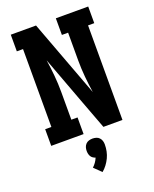

<svg xmlns="http://www.w3.org/2000/svg" viewBox="-178 -833 956 1193"><g transform="rotate(-20 300.0 -236.5)"><path d="M44 0V-110H85V-625H44V-735H211L401 -226Q393 -279 388 -333Q383 -387 383 -441V-625H342V-735H556V-625H515V0H389L314 -200L199 -509Q207 -456 212 -402Q217 -348 217 -294V-110H258V0ZM288 262 241 216Q253 205 262.5 191.5Q272 178 278 163Q269 160 261 154.5Q253 149 248.5 141Q244 133 242 124Q240 115 240 105Q240 93 243.5 81.5Q247 70 255.5 61Q264 52 276 48.5Q288 45 300 45Q312 45 324 48.5Q336 52 344.5 61Q353 70 356.5 81.5Q360 93 360 105Q360 128 355.5 150Q351 172 341.5 192Q332 212 318.5 230Q305 248 288 262Z"/></g></svg>

Font: Iosevka Curly Slab XBdEx
Style: Regular
Weight: 800
Width: 7
Monospace: yes
Designer: Belleve Invis
Foundry: Belleve Invis
Version: Version 11.0.0; ttfautohint (v1.8.3)